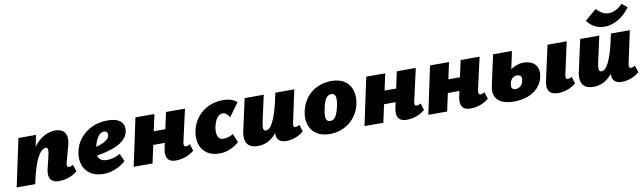

<svg xmlns="http://www.w3.org/2000/svg" viewBox="-40 -1174 5688 1695"><g transform="rotate(-10 2804.0 -326.5)"><path d="M387 10Q357 10 334.5 -1.5Q312 -13 303.5 -41Q295 -69 306 -117L333 -228Q341 -264 339.5 -282Q338 -300 323 -300Q304 -300 285 -284Q266 -268 247 -233Q228 -198 209.5 -140.5Q191 -83 174 0H115Q140 -130 175.5 -214.5Q211 -299 253.5 -347Q296 -395 340.5 -415.5Q385 -436 429 -436Q470 -436 495 -419Q520 -402 527 -368Q534 -334 520 -283L480 -138Q475 -120 479 -109Q483 -98 496 -98Q503 -98 511.5 -100.5Q520 -103 532 -110L552 -49Q516 -19 473.5 -4.5Q431 10 387 10ZM8 0 99 -427H257L167 0Z M786 16Q715 16 669 -14.5Q623 -45 605 -96.5Q587 -148 599 -212Q612 -280 654 -332Q696 -384 759 -413.5Q822 -443 898 -443Q960 -443 994 -425Q1028 -407 1038.5 -377.5Q1049 -348 1041 -315Q1030 -269 989 -236.5Q948 -204 884 -183.5Q820 -163 739 -152L722 -223Q756 -228 791.5 -239.5Q827 -251 852.5 -269Q878 -287 883 -309Q886 -320 883 -330Q880 -340 872 -346Q864 -352 851 -352Q830 -352 812 -334.5Q794 -317 780.5 -288Q767 -259 759 -221Q752 -186 756 -158.5Q760 -131 779.5 -115.5Q799 -100 839 -100Q866 -100 896 -108Q926 -116 955 -134L986 -64Q951 -33 915 -15.5Q879 2 846.5 9Q814 16 786 16Z M1432 10Q1404 10 1382 -1.5Q1360 -13 1352 -42.5Q1344 -72 1356 -123L1422 -427H1592L1527 -138Q1523 -120 1526.5 -109Q1530 -98 1544 -98Q1550 -98 1558.5 -100.5Q1567 -103 1580 -110L1599 -49Q1563 -19 1520.5 -4.5Q1478 10 1432 10ZM1057 0 1148 -427H1318L1226 0ZM1176 -160 1201 -278H1465L1439 -160Z M1824 16Q1757 16 1713.5 -14.5Q1670 -45 1653 -96.5Q1636 -148 1648 -212Q1662 -283 1702.5 -334.5Q1743 -386 1802.5 -414.5Q1862 -443 1933 -443Q1975 -443 2006 -433Q2037 -423 2059 -403L1972 -283Q1962 -300 1946.5 -314Q1931 -328 1912 -328Q1891 -328 1874.5 -314Q1858 -300 1846.5 -276Q1835 -252 1829 -221Q1819 -172 1831.5 -139Q1844 -106 1881 -106Q1907 -106 1929 -113.5Q1951 -121 1969 -133L2001 -55Q1968 -24 1921.5 -4Q1875 16 1824 16Z M2173 10Q2140 10 2115.5 1Q2091 -8 2077 -27Q2063 -46 2059.5 -76.5Q2056 -107 2066 -150L2127 -427H2298L2247 -195Q2238 -155 2240.5 -134Q2243 -113 2264 -113Q2279 -113 2295 -126.5Q2311 -140 2328.5 -174.5Q2346 -209 2364.5 -270Q2383 -331 2402 -427H2470Q2444 -293 2410 -207.5Q2376 -122 2337 -74.5Q2298 -27 2256 -8.5Q2214 10 2173 10ZM2425 10Q2393 10 2371.5 -2Q2350 -14 2342 -41.5Q2334 -69 2344 -117L2407 -427H2572L2510 -138Q2506 -119 2509 -108.5Q2512 -98 2526 -98Q2533 -98 2541.5 -100.5Q2550 -103 2562 -110L2581 -49Q2547 -19 2505.5 -4.5Q2464 10 2425 10Z M2814 16Q2741 16 2694 -16.5Q2647 -49 2630.5 -103.5Q2614 -158 2630 -227Q2648 -300 2689.5 -348Q2731 -396 2788 -419.5Q2845 -443 2906 -443Q2980 -443 3025.5 -411Q3071 -379 3087.5 -324.5Q3104 -270 3089 -202Q3074 -134 3033.5 -85Q2993 -36 2936 -10Q2879 16 2814 16ZM2837 -97Q2859 -97 2873.5 -110.5Q2888 -124 2898.5 -151Q2909 -178 2918 -217Q2930 -276 2922 -302.5Q2914 -329 2886 -329Q2866 -329 2850.5 -316.5Q2835 -304 2824.5 -278Q2814 -252 2805 -209Q2793 -149 2801 -123Q2809 -97 2837 -97Z M3501 10Q3473 10 3451 -1.5Q3429 -13 3421 -42.5Q3413 -72 3425 -123L3491 -427H3661L3596 -138Q3592 -120 3595.5 -109Q3599 -98 3613 -98Q3619 -98 3627.5 -100.5Q3636 -103 3649 -110L3668 -49Q3632 -19 3589.5 -4.5Q3547 10 3501 10ZM3126 0 3217 -427H3387L3295 0ZM3245 -160 3270 -278H3534L3508 -160Z M4073 10Q4045 10 4023 -1.5Q4001 -13 3993 -42.5Q3985 -72 3997 -123L4063 -427H4233L4168 -138Q4164 -120 4167.5 -109Q4171 -98 4185 -98Q4191 -98 4199.5 -100.5Q4208 -103 4221 -110L4240 -49Q4204 -19 4161.5 -4.5Q4119 10 4073 10ZM3698 0 3789 -427H3959L3867 0ZM3817 -160 3842 -278H4106L4080 -160Z M4462 16Q4404 16 4361.5 -2Q4319 -20 4300 -58.5Q4281 -97 4295 -157L4354 -427H4523L4464 -148Q4457 -114 4467.5 -102Q4478 -90 4497 -90Q4515 -90 4528.5 -97Q4542 -104 4552 -117.5Q4562 -131 4566 -150Q4573 -181 4562 -194Q4551 -207 4528 -207Q4519 -207 4509.5 -204Q4500 -201 4491 -194.5Q4482 -188 4475 -176.5Q4468 -165 4464 -148L4442 -218Q4458 -241 4476.5 -258Q4495 -275 4516.5 -286Q4538 -297 4560.5 -302.5Q4583 -308 4605 -308Q4650 -308 4682 -290Q4714 -272 4727 -238Q4740 -204 4728 -154Q4716 -102 4679.5 -63.5Q4643 -25 4588 -4.5Q4533 16 4462 16ZM4859 10Q4829 10 4805.5 -1.5Q4782 -13 4772.5 -41Q4763 -69 4774 -118L4842 -427H5014L4951 -139Q4947 -120 4950.5 -109Q4954 -98 4967 -98Q4974 -98 4982.5 -100.5Q4991 -103 5003 -110L5022 -49Q4988 -19 4945 -4.5Q4902 10 4859 10Z M5181 10Q5148 10 5123.5 1Q5099 -8 5085 -27Q5071 -46 5067.5 -76.5Q5064 -107 5074 -150L5135 -427H5306L5255 -195Q5246 -155 5248.5 -134Q5251 -113 5272 -113Q5287 -113 5303 -126.5Q5319 -140 5336.5 -174.5Q5354 -209 5372.5 -270Q5391 -331 5410 -427H5478Q5452 -293 5418 -207.5Q5384 -122 5345 -74.5Q5306 -27 5264 -8.5Q5222 10 5181 10ZM5433 10Q5401 10 5379.5 -2Q5358 -14 5350 -41.5Q5342 -69 5352 -117L5415 -427H5580L5518 -138Q5514 -119 5517 -108.5Q5520 -98 5534 -98Q5541 -98 5549.5 -100.5Q5558 -103 5570 -110L5589 -49Q5555 -19 5513.5 -4.5Q5472 10 5433 10ZM5372 -496Q5320 -496 5280 -516.5Q5240 -537 5212 -576L5314 -663Q5345 -633 5370 -620Q5395 -607 5427 -607Q5455 -607 5485.5 -622Q5516 -637 5549 -669L5596 -629Q5545 -561 5484.5 -528.5Q5424 -496 5372 -496Z"/></g></svg>

Font: Ysabeau Black
Style: Italic
Weight: 900
Italic angle: -12°
Version: Version 2.000;gftools[0.9.27.dev2+g8671c4b]